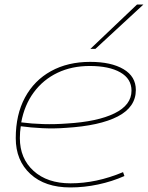

<svg xmlns="http://www.w3.org/2000/svg" viewBox="-20 -811 648 841"><path d="M525 -40Q471 -16 410 -3Q349 10 288 10Q177 10 113 -49Q49 -108 49 -206Q49 -309 89.5 -384Q130 -459 203.5 -499.5Q277 -540 375 -540Q467 -540 521 -508Q575 -476 575 -417Q575 -342 496 -301Q417 -260 269 -251Q218 -247 166 -249.5Q114 -252 71 -258Q67 -233 67 -206Q67 -117 127 -62.5Q187 -8 289 -8Q402 -8 519 -57ZM373 -522Q294 -522 231.5 -492Q169 -462 128 -406.5Q87 -351 73 -275Q118 -269 169.5 -267.5Q221 -266 273 -270Q407 -278 481.5 -314.5Q556 -351 556 -414Q556 -466 507 -494Q458 -522 373 -522ZM376 -597 580 -791H608L398 -597Z"/></svg>

Font: Georama Extended Thin
Style: Italic
Weight: 100
Width: 7
Italic angle: -9°
Designer: Jean-Baptiste Levee
Foundry: Production Type
Version: Version 1.000